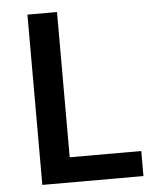

<svg xmlns="http://www.w3.org/2000/svg" viewBox="-52 -758 650 802"><g transform="rotate(-5 273.5 -357.0)"><path d="M93 0H517V-105H217V-714H93Z"/></g></svg>

Font: Noto Sans Kayah Li SemiBold
Style: Regular
Weight: 600
Designer: Monotype Design Team, Sérgio Martins
Foundry: Monotype Imaging Inc.
Version: Version 2.002